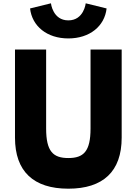

<svg xmlns="http://www.w3.org/2000/svg" viewBox="-20 -1124 825 1159"><path d="M526.5 -825V-348C526.5 -210 484.5 -170 392.5 -170C300.5 -170 258.5 -210 258.5 -348V-825H70.5V-293C70.5 -89 182.5 15 392.5 15C602.5 15 714.5 -89 714.5 -293V-825ZM497.5 -1104C497.5 -1104 486.5 -1001 392.5 -1001C298.5 -1001 287.5 -1104 287.5 -1104L161.5 -1073C173.5 -966 263.5 -892 392.5 -892C521.5 -892 611.5 -966 623.5 -1073Z"/></svg>

Font: Sztylet
Style: Bd
Weight: 700
Foundry: Cannot Into Space Fonts, PlusOne Fonts
Version: Version 0.12